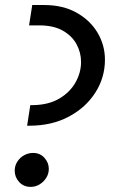

<svg xmlns="http://www.w3.org/2000/svg" viewBox="-20 -719 449 749"><path d="M85.8 -228.6 98.2 -308.8H106Q168.6 -309.4 210.7 -334.1Q252.8 -358.8 274.5 -397.3Q296.2 -435.8 296.2 -477.2Q296.2 -513.8 278.7 -546.3Q261.2 -578.8 225.1 -599.4Q189 -620 133 -620H93.4L105.8 -699.4H152Q225.6 -699.4 278.8 -669.5Q332 -639.6 360.7 -591.1Q389.4 -542.6 389.4 -486Q389.4 -416.8 352.2 -358.2Q315 -299.6 248.7 -264.1Q182.4 -228.6 94.4 -228.6ZM99.6 10Q72.2 10 54.8 -8.9Q37.4 -27.8 37.4 -53.2Q37.4 -72.6 47.6 -88.5Q57.8 -104.4 74.2 -113.4Q90.6 -122.4 109.2 -122.4Q136.2 -122.4 153.3 -103.4Q170.4 -84.4 170.4 -60.2Q170.4 -41.2 160.4 -25.3Q150.4 -9.4 134.5 0.3Q118.6 10 99.6 10Z"/></svg>

Font: MuseoModerno Thin
Style: Italic
Weight: 100
Italic angle: -9°
Designer: Pablo Cosgaya, Héctor Gatti, Marcela Romero, and the Authors of The MuseoModerno Project.
Foundry: Omnibus-Type Team
Version: Version 1.003